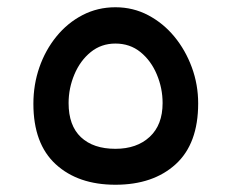

<svg xmlns="http://www.w3.org/2000/svg" viewBox="-20 -577 623 529"><path d="M298 -68Q195 -68 133.5 -124.5Q72 -181 72 -291Q72 -344 88.5 -391.5Q105 -439 135.5 -476.5Q166 -514 207.5 -535.5Q249 -557 298 -557Q347 -557 388.5 -535Q430 -513 460.5 -476Q491 -439 508.5 -391.5Q526 -344 526 -292Q526 -181 464 -124.5Q402 -68 298 -68ZM298 -167Q357 -167 392.5 -200Q428 -233 428 -293Q428 -334 412 -372Q396 -410 367 -433.5Q338 -457 298 -457Q259 -457 230 -433.5Q201 -410 185 -372Q169 -334 169 -293Q169 -231 203 -199Q237 -167 298 -167Z"/></svg>

Font: Baloo Bhaijaan 2 Medium
Style: Regular
Weight: 500
Designer: Sanskriti Dholi, Noopur Datye and Ek Type
Foundry: Ek Type
Version: Version 1.701